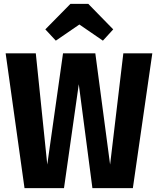

<svg xmlns="http://www.w3.org/2000/svg" viewBox="-20 -967 812 987"><path d="M663 0H455L385 -534L309 0H106L9 -693H164L223 -121L304 -693H470L546 -121L614 -693H763ZM213 -816 342 -947H434L562 -816L509 -758L388 -841L267 -758Z"/></svg>

Font: Fira Sans Condensed
Style: Bold
Weight: 700
Width: 3
Designer: bBox Type GmbH & Carrois Corporate GbR & Edenspiekermann AG
Foundry: bBox Type GmbH & Carrois Corporate GbR & Edenspiekermann AG
Version: Version 4.301